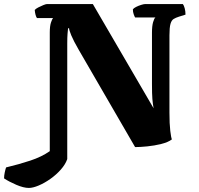

<svg xmlns="http://www.w3.org/2000/svg" viewBox="-130 -724 979 945"><path d="M12 201Q-14 201 -50 185.5Q-86 170 -110 154Q-110 140 -106.5 124Q-103 108 -100 100Q-37 85 19 66.5Q75 48 115 20V-564Q115 -596 121 -613.5Q127 -631 131 -635H52Q48 -640 45 -651Q42 -662 41 -675Q46 -681 58.5 -687.5Q71 -694 83.5 -699Q96 -704 101 -704H327L626 -191Q622 -212 620 -236.5Q618 -261 618 -311V-563Q618 -596 623.5 -615Q629 -634 635 -638H535Q532 -643 528 -654Q524 -665 524 -678Q528 -684 540 -690Q552 -696 565 -700Q578 -704 584 -704H770Q775 -698 779 -683.5Q783 -669 783 -652L751 -642Q735 -637 724.5 -630.5Q714 -624 709 -606Q704 -588 704 -550V-170Q704 -114 708 -80.5Q712 -47 716 -38Q698 -24 664 -15.5Q630 -7 594.5 -3.5Q559 0 535 0L258 -478Q232 -523 221 -549.5Q210 -576 210 -585H205Q204 -576 202.5 -558.5Q201 -541 201 -510V59Q192 85 169.5 110.5Q147 136 118 156.5Q89 177 60.5 189Q32 201 12 201Z"/></svg>

Font: Texturina Medium 12pt Black
Style: Regular
Weight: 900
Version: Version 1.002